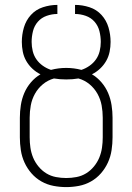

<svg xmlns="http://www.w3.org/2000/svg" viewBox="-20 -755 540 783"><path d="M250 8Q224 8 198 3Q172 -2 149 -15Q126 -28 108.5 -48Q91 -68 80 -92Q69 -116 65 -142.5Q61 -169 61 -195V-275Q61 -300 65 -326Q69 -352 79 -375.5Q89 -399 106 -419Q123 -439 145 -452Q127 -461 112 -475Q97 -489 87 -506.5Q77 -524 73 -544Q69 -564 69 -584Q69 -614 77.5 -643Q86 -672 106 -694Q126 -716 155 -725.5Q184 -735 214 -735V-698Q192 -698 170.5 -690.5Q149 -683 134.5 -666.5Q120 -650 114.5 -628Q109 -606 109 -584Q109 -565 113.5 -546.5Q118 -528 128.5 -513Q139 -498 154.5 -487Q170 -476 188 -470Q203 -474 218.5 -476Q234 -478 250 -478Q266 -478 281.5 -476Q297 -474 312 -470Q330 -476 345.5 -487Q361 -498 371.5 -513Q382 -528 386.5 -546.5Q391 -565 391 -584Q391 -606 385.5 -628Q380 -650 365.5 -666.5Q351 -683 329.5 -690.5Q308 -698 286 -698V-735Q316 -735 345 -725.5Q374 -716 394 -694Q414 -672 422.5 -643Q431 -614 431 -584Q431 -564 427 -544Q423 -524 413 -506.5Q403 -489 388 -475Q373 -461 355 -452Q377 -439 394 -419Q411 -399 421 -375.5Q431 -352 435 -326Q439 -300 439 -275V-195Q439 -169 435 -142.5Q431 -116 420 -92Q409 -68 391.5 -48Q374 -28 351 -15Q328 -2 302 3Q276 8 250 8ZM250 -29Q271 -29 292 -33Q313 -37 331 -48Q349 -59 363 -76Q377 -93 385 -112.5Q393 -132 396 -153Q399 -174 399 -195V-275Q399 -300 394.5 -325Q390 -350 377.5 -372.5Q365 -395 345 -411.5Q325 -428 300 -435Q288 -433 275.5 -432Q263 -431 250 -431Q237 -431 224.5 -432Q212 -433 200 -435Q175 -428 155 -411.5Q135 -395 122.5 -372.5Q110 -350 105.5 -325Q101 -300 101 -275V-195Q101 -174 104 -153Q107 -132 115 -112.5Q123 -93 137 -76Q151 -59 169 -48Q187 -37 208 -33Q229 -29 250 -29Z"/></svg>

Font: Iosevka Term Curly Extralight
Style: Regular
Weight: 200
Designer: Belleve Invis
Foundry: Belleve Invis
Version: Version 32.3.0